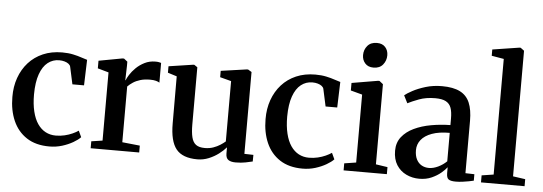

<svg xmlns="http://www.w3.org/2000/svg" viewBox="-52 -975 3230 1143"><g transform="rotate(5 1563.0 -404.0)"><path d="M272.5 11Q191 11 136.8 -24.5Q82.5 -60 55.2 -122.2Q28 -184.5 28 -263.5Q27.5 -325.5 46.2 -378.2Q65 -431 100.2 -470.2Q135.5 -509.5 186.2 -531.5Q237 -553.5 301 -553.5Q337.5 -553.5 366.5 -547.2Q395.5 -541 416.8 -533.5Q438 -526 452 -522.5L447 -369.5H377.5L355 -473Q353 -482 343.5 -489.5Q334 -497 319.2 -501.2Q304.5 -505.5 287 -505.5Q249 -505.5 219.2 -482.2Q189.5 -459 172.5 -411.2Q155.5 -363.5 155 -290Q155 -232 165.8 -188Q176.5 -144 196.5 -115Q216.5 -86 244 -71.5Q271.5 -57 305 -57Q332.5 -57 357.8 -63Q383 -69 404 -78.5Q425 -88 439.5 -98L457 -60.5Q442 -44.5 413.5 -28Q385 -11.5 348.8 -0.2Q312.5 11 272.5 11Z M519 0V-41.5L585.5 -51.5V-459L520 -477.5V-523L660.5 -549H670.5L691.5 -532.5V-508L689 -420.5L691.5 -422.5Q695.5 -434 708.5 -454.8Q721.5 -475.5 743 -496.8Q764.5 -518 793.8 -532.8Q823 -547.5 858.5 -547.5Q871.5 -547.5 879.5 -545.8Q887.5 -544 892.5 -542.5V-424.5Q886 -429.5 871.8 -433.5Q857.5 -437.5 835.5 -437.5Q803 -437.5 778 -430Q753 -422.5 734.8 -410.5Q716.5 -398.5 703.5 -385V-52L809 -41V0Z M1385.5 9Q1357 9 1342 -1.5Q1327 -12 1327 -39V-76Q1310 -56 1283.5 -36Q1257 -16 1224.8 -2.8Q1192.5 10.5 1157 10.5Q1068.5 10.5 1030.5 -36.5Q992.5 -83.5 992.5 -189.5L992 -471L938 -488V-526.5L1084 -548.5H1090.5L1109.5 -535.5V-193.5Q1109.5 -147 1116.8 -117.5Q1124 -88 1142.5 -74.2Q1161 -60.5 1195.5 -60.5Q1223 -60.5 1245.8 -68.5Q1268.5 -76.5 1286.5 -88Q1304.5 -99.5 1317 -110.5V-471L1250 -488.5V-526.5L1404.5 -548.5H1412L1433.5 -535.5V-46.5L1487.5 -45L1487 -5.5Q1470 -1.5 1444.5 3.8Q1419 9 1385.5 9Z M1785.5 11Q1704 11 1649.8 -24.5Q1595.5 -60 1568.2 -122.2Q1541 -184.5 1541 -263.5Q1540.5 -325.5 1559.2 -378.2Q1578 -431 1613.2 -470.2Q1648.5 -509.5 1699.2 -531.5Q1750 -553.5 1814 -553.5Q1850.5 -553.5 1879.5 -547.2Q1908.5 -541 1929.8 -533.5Q1951 -526 1965 -522.5L1960 -369.5H1890.5L1868 -473Q1866 -482 1856.5 -489.5Q1847 -497 1832.2 -501.2Q1817.5 -505.5 1800 -505.5Q1762 -505.5 1732.2 -482.2Q1702.5 -459 1685.5 -411.2Q1668.5 -363.5 1668 -290Q1668 -232 1678.8 -188Q1689.5 -144 1709.5 -115Q1729.5 -86 1757 -71.5Q1784.5 -57 1818 -57Q1845.5 -57 1870.8 -63Q1896 -69 1917 -78.5Q1938 -88 1952.5 -98L1970 -60.5Q1955 -44.5 1926.5 -28Q1898 -11.5 1861.8 -0.2Q1825.5 11 1785.5 11Z M2030.5 0V-42L2101 -53V-459L2032 -477.5V-522.5L2188.5 -549H2197L2219 -531.5V-52.5L2289 -42V0ZM2153.5 -625Q2121.5 -625 2103.8 -645Q2086 -665 2086 -694Q2086 -726 2105.8 -749.5Q2125.5 -773 2162 -773H2163Q2195 -773 2212.5 -753.5Q2230 -734 2230 -705Q2230 -673 2210.5 -649Q2191 -625 2154.5 -625Z M2483 10.5Q2441 10.5 2405 -6.8Q2369 -24 2347.2 -58.2Q2325.5 -92.5 2325.5 -143.5Q2325.5 -192 2352.2 -226Q2379 -260 2424.2 -281.5Q2469.5 -303 2525.5 -313Q2581.5 -323 2640.5 -324V-363.5Q2640.5 -402.5 2631.8 -427Q2623 -451.5 2600.5 -463.5Q2578 -475.5 2537 -475.5Q2482.5 -475.5 2440.5 -459.8Q2398.5 -444 2373.5 -431L2350.5 -476.5Q2363.5 -488 2395.8 -505.5Q2428 -523 2473.2 -536.8Q2518.5 -550.5 2571 -550.5Q2638 -550.5 2678.2 -530.2Q2718.5 -510 2736.5 -467.8Q2754.5 -425.5 2754.5 -359.5V-46.5L2808 -45V-6.5Q2797 -4 2778.8 -0.2Q2760.5 3.5 2740 6Q2719.5 8.5 2700.5 8.5Q2671.5 8.5 2658.8 0Q2646 -8.5 2646 -37V-72.5Q2635 -57.5 2612 -38Q2589 -18.5 2556.5 -4Q2524 10.5 2483 10.5ZM2535 -58.5Q2561 -58.5 2589.8 -72.2Q2618.5 -86 2640.5 -107.5V-277.5Q2577 -277.5 2534.5 -262Q2492 -246.5 2470.5 -219.5Q2449 -192.5 2449 -157.5Q2449 -125 2460.2 -102.8Q2471.5 -80.5 2491 -69.5Q2510.5 -58.5 2535 -58.5Z M2922.5 -53V-744L2849.5 -756.5V-794L3009.5 -819H3017L3038.5 -803V-52.5L3112 -42V0H2851.5V-42Z"/></g></svg>

Font: Merriweather 60pt SemiBold
Style: Regular
Weight: 600
Version: Version 2.100